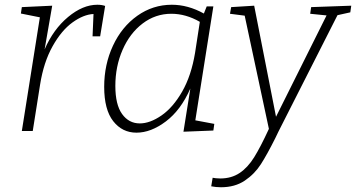

<svg xmlns="http://www.w3.org/2000/svg" viewBox="-20 -552 1500 809"><path d="M423 -527 402 -399H370L374 -493Q332 -491 285.5 -457.5Q239 -424 201.5 -357Q164 -290 149 -196L118 0H72L148 -479L68 -495L72 -522L200 -528L168 -344Q205 -429 267 -480.5Q329 -532 390 -532Q409 -532 423 -527Z M803 -45 883 -30 879 -2 753 3 782 -179Q742 -88 679 -40.5Q616 7 555 7Q495 7 457 -41.5Q419 -90 419 -186Q419 -280 456 -359.5Q493 -439 558.5 -485.5Q624 -532 704 -532Q772 -532 839 -495L851 -525H879ZM802 -330 822 -460Q763 -494 702 -494Q635 -494 581 -453Q527 -412 496.5 -342Q466 -272 466 -190Q466 -111 494.5 -71.5Q523 -32 569 -32Q612 -32 660.5 -65.5Q709 -99 747.5 -166Q786 -233 802 -330Z M1460 -528 1456 -500 1402 -488 1153 3 1140 30Q1106 98 1079.5 139.5Q1053 181 1011.5 209Q970 237 911 237Q890 237 870 233L876 197Q882 198 889.5 199Q897 200 908 200Q955 200 989.5 177Q1024 154 1051 110.5Q1078 67 1113 -9L1011 -486L949 -494L954 -522L1051 -528L1143 -60L1356 -487L1287 -494L1291 -522Z"/></svg>

Font: Bitter Pro Light
Style: Italic
Weight: 300
Italic angle: -9°
Designer: Sol Matas, and Bitter project Authors
Foundry: Sol Matas
Version: Version 1.010